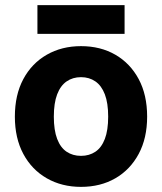

<svg xmlns="http://www.w3.org/2000/svg" viewBox="-20 -717 632 749"><path d="M38 -262Q38 -347 71 -408.5Q104 -470 162.5 -503.5Q221 -537 296 -537Q372 -537 430 -503.5Q488 -470 521 -408.5Q554 -347 554 -262Q554 -178 521 -116.5Q488 -55 430 -21.5Q372 12 296 12Q221 12 162.5 -21.5Q104 -55 71 -116.5Q38 -178 38 -262ZM190 -262Q190 -209 203 -175Q216 -141 240 -125Q264 -109 296 -109Q328 -109 352 -125Q376 -141 389 -175Q402 -209 402 -262Q402 -315 389 -349Q376 -383 352 -399.5Q328 -416 296 -416Q264 -416 240 -399.5Q216 -383 203 -349Q190 -315 190 -262ZM126 -585V-697H466V-585Z"/></svg>

Font: Radio Canada
Style: Regular
Weight: 400
Designer: Charles Daoud, Etienne Aubert Bonn, Alexandre Saumier Demers, Jacques Le Bailly
Foundry: Radio-Canada
Version: Version 2.104;gftools[0.9.28.dev5+ged2979d]